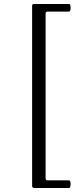

<svg xmlns="http://www.w3.org/2000/svg" viewBox="-20 -767 394 960"><path d="M325.2 172.9Q281.2 172.9 151.4 172.9Q140.6 172.9 140.6 162.1Q140.6 -137.7 140.6 -738.3Q140.6 -747.1 149.4 -747.1Q208 -747.1 325.2 -747.1Q333 -747.1 333 -728.5Q333 -709 325.2 -709Q289.1 -709 217.8 -709Q208 -709 208 -698.2Q208 -424.8 208 121.1Q208 134.8 214.8 134.8Q252 134.8 325.2 134.8Q333 134.8 333 153.3Q333 172.9 325.2 172.9Z"/></svg>

Font: Gilchrist
Style: Regular
Weight: 400
Version: 1.0